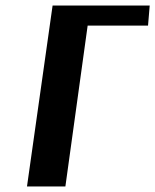

<svg xmlns="http://www.w3.org/2000/svg" viewBox="-20 -670 558 690"><path d="M512 -578H295L215 0H77L169 -650H518Z"/></svg>

Font: Arsenal
Style: Bold Italic
Weight: 700
Italic angle: -9°
Designer: Andrij Shevchenko
Foundry: Stairsfor.com
Version: Version 1.000